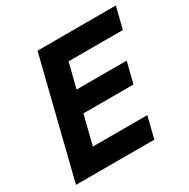

<svg xmlns="http://www.w3.org/2000/svg" viewBox="-153 -816 943 957"><g transform="rotate(-30 318.0 -337.5)"><path d="M467.5 0H16.7L185 -675H635.8L605 -551.7H292.5L256.7 -410H545L515 -290H226.7L185 -123.3H498.3Z"/></g></svg>

Font: Funnel Sans Light
Style: Bold Italic
Weight: 700
Italic angle: -14.036°
Version: Version 1.000